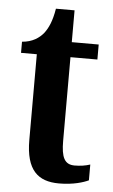

<svg xmlns="http://www.w3.org/2000/svg" viewBox="-50 -694 436 739"><g transform="rotate(5 168.0 -324.5)"><path d="M206 10C262 10 301 -3 320 -12V-73C302 -67 282 -64 260 -64C221 -64 208 -91 208 -155V-478H312V-536H208V-659H136C128 -610 115 -583 100 -563C83 -542 57 -524 17 -521V-478H78V-147C78 -30 125 10 206 10Z"/></g></svg>

Font: Noto Serif Bengali ExtraCondensed
Style: Regular
Weight: 400
Width: 2
Designer: Juan Bruce, Universal Thirst, Indian Type Foundry and the Monotype Design Team.
Foundry: Monotype Imaging Inc.
Version: Version 2.003